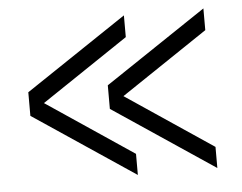

<svg xmlns="http://www.w3.org/2000/svg" viewBox="-43 -596 778 616"><g transform="rotate(-5 346.5 -288.0)"><path d="M633 -31 306 -250V-326L633 -545V-475L347 -283V-291L633 -99ZM377 -31 50 -250V-326L377 -545V-475L91 -283V-291L377 -99Z"/></g></svg>

Font: Inclusive Sans Light
Style: Regular
Weight: 300
Designer: Olivia King
Foundry: Olivia King
Version: Version 2.004